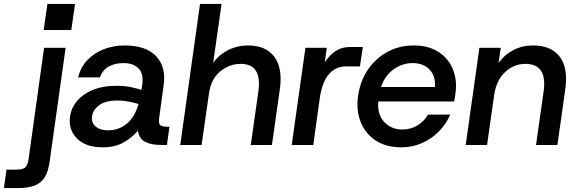

<svg xmlns="http://www.w3.org/2000/svg" viewBox="-138 -740 2946 980"><path d="M85 -587 104 -720H245L226 -587ZM-118 220 -105 126H-58Q-23 126 -10 115.5Q3 105 8 71L87 -496H197L116 80Q109 136 89.5 166Q70 196 36.5 208Q3 220 -47 220Z M388 12Q305 12 261.5 -27Q218 -66 218 -122Q218 -174 247.5 -214.5Q277 -255 330 -278.5Q383 -302 455 -302Q499 -302 531.5 -295Q564 -288 584 -281L588 -307Q596 -364 569 -391Q542 -418 492 -418Q450 -418 418 -401Q386 -384 372 -345H261Q274 -399 309.5 -435Q345 -471 394 -489.5Q443 -508 498 -508Q608 -508 659.5 -452.5Q711 -397 697 -303L675 -142Q670 -110 679.5 -101.5Q689 -93 720 -93H727L714 0H686Q636 0 604.5 -15Q573 -30 566 -73Q536 -37 492 -12.5Q448 12 388 12ZM331 -136Q331 -108 353.5 -91.5Q376 -75 414 -75Q469 -75 510 -109.5Q551 -144 569 -209Q548 -216 519.5 -221.5Q491 -227 462 -227Q396 -227 363.5 -199.5Q331 -172 331 -136Z M1142 0 1181 -275Q1200 -414 1090 -414Q1032 -414 985.5 -375Q939 -336 929 -265L891 0H782L883 -720H993L950 -419Q980 -461 1027 -484.5Q1074 -508 1128 -508Q1218 -508 1262 -450.5Q1306 -393 1290 -282L1250 0Z M1351 0 1421 -496H1530L1520 -422Q1543 -458 1574.5 -479Q1606 -500 1647 -500H1714L1699 -401H1625Q1576 -401 1541 -361.5Q1506 -322 1494 -238L1461 0Z M1910 12Q1834 12 1781 -22Q1728 -56 1703.5 -116Q1679 -176 1690 -252Q1701 -328 1740.5 -385.5Q1780 -443 1840 -475.5Q1900 -508 1975 -508Q2049 -508 2100 -475Q2151 -442 2173.5 -387Q2196 -332 2187 -265Q2186 -256 2184 -245Q2182 -234 2180 -222H1793Q1787 -155 1823.5 -117Q1860 -79 1915 -79Q1959 -79 1993 -100Q2027 -121 2047 -155H2160Q2140 -108 2103 -70Q2066 -32 2016.5 -10Q1967 12 1910 12ZM1968 -418Q1916 -418 1871 -386Q1826 -354 1807 -296H2082Q2086 -352 2054.5 -385Q2023 -418 1968 -418Z M2598 0 2637 -275Q2656 -414 2543 -414Q2486 -414 2441.5 -373.5Q2397 -333 2385 -260L2348 0H2239L2309 -496H2418L2407 -419Q2437 -461 2482.5 -484.5Q2528 -508 2583 -508Q2675 -508 2719 -450.5Q2763 -393 2747 -282L2707 0Z"/></svg>

Font: Host Grotesk Medium
Style: Italic
Weight: 500
Italic angle: -8°
Designer: Doğukan Karapınar based on Poppins by Indian Type Foundry, Jonny Pinhorn
Foundry: Element Type
Version: Version 1.001; ttfautohint (v1.8.4.7-5d5b)